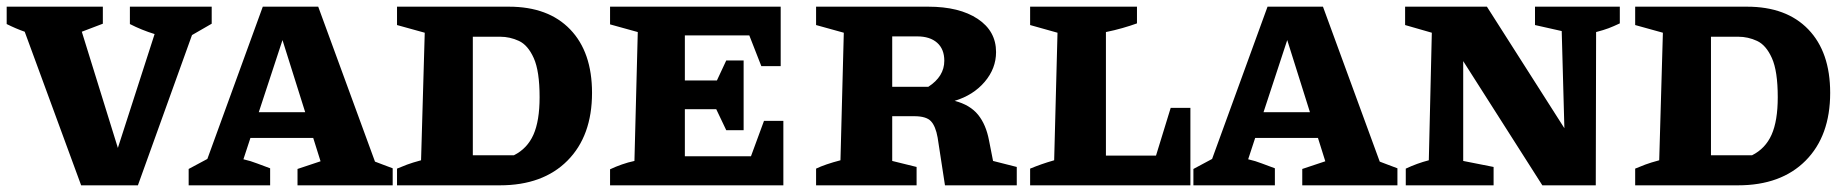

<svg xmlns="http://www.w3.org/2000/svg" viewBox="-30 -555 5533 575"><path d="M213 0 44 -460Q18 -469 -10 -483V-535H278V-484L215 -460L323 -112L433 -453Q394 -465 359 -483V-535H604V-484L545 -450L383 0Z M1093 -71Q1107 -66 1118 -61.5Q1129 -57 1146 -51V0H861V-49L930 -72L908 -142H720L699 -78Q721 -73 740 -65.5Q759 -58 779 -51V0H535V-49L591 -79L757 -535H923ZM745 -219H884L816 -435Z M1494 -535Q1612 -535 1677.5 -467Q1743 -399 1743 -277Q1743 -148 1669.5 -74Q1596 0 1467 0H1159V-50Q1173 -56 1189 -62Q1205 -68 1231 -75L1242 -457L1159 -480V-535ZM1509 -90Q1549 -110 1567.5 -151.5Q1586 -193 1586 -264Q1586 -342 1568.5 -381Q1551 -420 1524 -432.5Q1497 -445 1468 -445H1386V-90Z M2258 -193H2316V0H1797V-48Q1814 -56 1832.5 -62.5Q1851 -69 1870 -73L1880 -459L1797 -482V-535H2308V-357H2250L2214 -449H2021V-314H2117L2145 -374H2197V-165H2145L2115 -228H2021V-87H2219Z M2944 -73 3015 -55V0H2800L2778 -143Q2772 -177 2758 -192Q2744 -207 2708 -207H2642V-73L2715 -55V0H2414V-50Q2441 -63 2487 -75L2497 -457L2414 -480V-535H2750Q2843 -535 2898 -498.5Q2953 -462 2953 -399Q2953 -350 2919 -310Q2885 -270 2829 -253Q2875 -241 2899 -211.5Q2923 -182 2932 -134ZM2717 -446H2642V-295H2750Q2798 -326 2798 -373Q2798 -408 2776.5 -427Q2755 -446 2717 -446Z M3476 -232H3535V0H3055V-50Q3072 -57 3089 -63Q3106 -69 3127 -75L3137 -457L3055 -480V-535H3375V-485Q3356 -478 3331.5 -471Q3307 -464 3282 -459V-89H3432Z M4102 -71Q4116 -66 4127 -61.5Q4138 -57 4155 -51V0H3870V-49L3939 -72L3917 -142H3729L3708 -78Q3730 -73 3749 -65.5Q3768 -58 3788 -51V0H3544V-49L3600 -79L3766 -535H3932ZM3754 -219H3893L3825 -435Z M4567 -535H4821V-485Q4802 -476 4787.5 -470.5Q4773 -465 4750 -459L4749 0H4589L4352 -372V-73L4443 -55V0H4180V-50Q4214 -66 4249 -75L4258 -457L4178 -480V-535H4423L4655 -171L4647 -462L4567 -480Z M5202 -535Q5320 -535 5385.5 -467Q5451 -399 5451 -277Q5451 -148 5377.5 -74Q5304 0 5175 0H4867V-50Q4881 -56 4897 -62Q4913 -68 4939 -75L4950 -457L4867 -480V-535ZM5217 -90Q5257 -110 5275.5 -151.5Q5294 -193 5294 -264Q5294 -342 5276.5 -381Q5259 -420 5232 -432.5Q5205 -445 5176 -445H5094V-90Z"/></svg>

Font: Piazzolla SC
Style: Bold
Weight: 700
Designer: Juan Pablo del Peral
Foundry: Huerta Tipografica
Version: Version 1.330